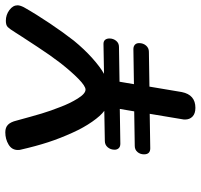

<svg xmlns="http://www.w3.org/2000/svg" viewBox="-36 -704 739 706"><g transform="rotate(-90 333.0 -351.5)"><path d="M414 -338 524 -340Q534 -340 539 -334Q544 -328 544 -318Q544 -304 535.5 -293.5Q527 -283 513 -283L385 -281L376 -228L505 -230Q515 -230 521 -224.5Q527 -219 527 -209Q527 -194 518 -183.5Q509 -173 495 -173L367 -171L347 -52Q337 -2 289 -2Q268 -2 257 -12.5Q246 -23 246 -40Q246 -47 247 -50L267 -170L140 -168Q118 -168 118 -191Q118 -205 126.5 -215Q135 -225 149 -225L276 -227L285 -280L157 -278Q146 -278 140.5 -284Q135 -290 135 -299Q135 -314 144 -324.5Q153 -335 167 -335L278 -337Q260 -350 238 -381.5Q216 -413 198 -453Q177 -499 162.5 -543.5Q148 -588 135 -645Q134 -648 134 -655Q134 -677 154 -689Q174 -701 199 -701Q217 -701 227 -691Q237 -681 242 -660Q258 -601 268 -567.5Q278 -534 292 -499Q305 -464 323 -435Q341 -406 356 -406Q369 -406 396 -432.5Q423 -459 455 -500Q484 -538 513 -582.5Q542 -627 550 -639Q555 -647 559 -653Q563 -659 566 -664Q579 -685 586 -692Q593 -699 609 -699Q631 -699 648.5 -686Q666 -673 666 -656Q666 -647 659 -633Q633 -587 599 -536.5Q565 -486 536 -449Q504 -410 471.5 -381Q439 -352 414 -338Z"/></g></svg>

Font: Mali Medium
Style: Italic
Weight: 500
Italic angle: -10°
Version: Version 1.000; ttfautohint (v1.6)